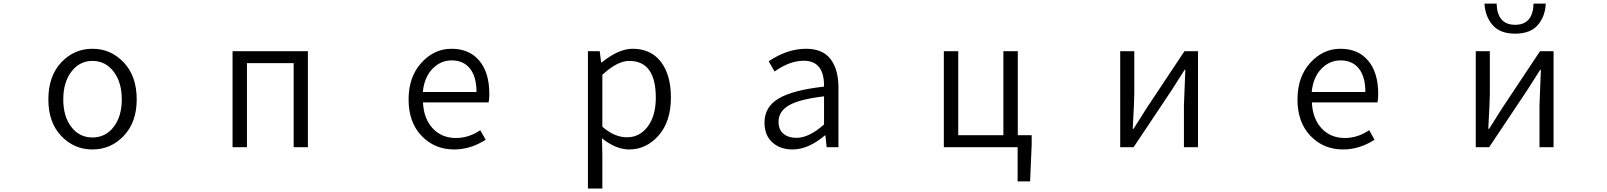

<svg xmlns="http://www.w3.org/2000/svg" viewBox="-20 -828 9040 1080"><path d="M252 -268.6Q252 -399.4 324.2 -476.6Q396.5 -553.7 500 -553.7Q603.5 -553.7 676.3 -476.6Q749 -399.4 749 -268.6Q749 -140.6 676.3 -64Q603.5 12.7 500 12.7Q396.5 12.7 324.2 -63.5Q252 -139.6 252 -268.6ZM665 -268.6Q665 -365.2 619.1 -425.3Q573.2 -485.4 500 -485.4Q427.7 -485.4 381.8 -425.3Q335.9 -365.2 335.9 -268.6Q335.9 -172.9 381.3 -113.8Q426.8 -54.7 500 -54.7Q573.2 -54.7 619.1 -113.8Q665 -172.9 665 -268.6Z M1288.1 0V-540H1711.9V0H1631.8V-472.7H1369.1V0Z M2534.2 12.7Q2424.8 12.7 2351.6 -63.5Q2278.3 -139.6 2278.3 -268.6Q2278.3 -395.5 2350.1 -474.6Q2421.9 -553.7 2519.5 -553.7Q2620.1 -553.7 2676.3 -486.3Q2732.4 -418.9 2732.4 -300.8Q2732.4 -268.6 2728.5 -252H2359.4Q2363.3 -161.1 2413.6 -106.4Q2463.9 -51.8 2544.9 -51.8Q2617.2 -51.8 2681.6 -95.7L2711.9 -42Q2627 12.7 2534.2 12.7ZM2358.4 -310.5H2660.2Q2660.2 -396.5 2623.5 -442.4Q2586.9 -488.3 2520.5 -488.3Q2458 -488.3 2412.1 -440.4Q2366.2 -392.6 2358.4 -310.5Z M3287.1 232.4V-540H3353.5L3361.3 -476.6H3364.3Q3460 -553.7 3538.1 -553.7Q3641.6 -553.7 3697.8 -480Q3753.9 -406.2 3753.9 -279.3Q3753.9 -145.5 3685.1 -66.4Q3616.2 12.7 3518.6 12.7Q3445.3 12.7 3366.2 -49.8L3368.2 44.9V232.4ZM3506.8 -55.7Q3578.1 -55.7 3623.5 -116.2Q3668.9 -176.8 3668.9 -278.3Q3668.9 -485.4 3519.5 -485.4Q3452.1 -485.4 3368.2 -407.2V-115.2Q3436.5 -55.7 3506.8 -55.7Z M4437.5 12.7Q4368.2 12.7 4324.2 -27.3Q4280.3 -67.4 4280.3 -138.7Q4280.3 -226.6 4359.9 -273.9Q4439.5 -321.3 4615.2 -340.8Q4617.2 -486.3 4501 -486.3Q4421.9 -486.3 4336.9 -425.8L4303.7 -483.4Q4409.2 -553.7 4513.7 -553.7Q4607.4 -553.7 4651.9 -495.6Q4696.3 -437.5 4696.3 -335V0H4629.9L4623 -66.4H4620.1Q4527.3 12.7 4437.5 12.7ZM4460 -52.7Q4531.2 -52.7 4615.2 -127.9V-286.1Q4475.6 -269.5 4417.5 -235.4Q4359.4 -201.2 4359.4 -143.6Q4359.4 -97.7 4387.2 -75.2Q4415 -52.7 4460 -52.7Z M5705.1 -67.4H5783.2V-15.6L5774.4 192.4H5704.1V0H5289.1V-540H5370.1V-67.4H5624V-540H5705.1Z M6281.2 0V-540H6360.4V-303.7Q6360.4 -261.7 6351.6 -103.5H6356.4Q6366.2 -120.1 6393.1 -161.6Q6419.9 -203.1 6429.7 -219.7L6642.6 -540H6718.8V0H6639.6V-235.4Q6639.6 -248 6647.5 -435.5H6643.6Q6584 -342.8 6570.3 -320.3L6356.4 0Z M7534.2 12.7Q7424.8 12.7 7351.6 -63.5Q7278.3 -139.6 7278.3 -268.6Q7278.3 -395.5 7350.1 -474.6Q7421.9 -553.7 7519.5 -553.7Q7620.1 -553.7 7676.3 -486.3Q7732.4 -418.9 7732.4 -300.8Q7732.4 -268.6 7728.5 -252H7359.4Q7363.3 -161.1 7413.6 -106.4Q7463.9 -51.8 7544.9 -51.8Q7617.2 -51.8 7681.6 -95.7L7711.9 -42Q7627 12.7 7534.2 12.7ZM7358.4 -310.5H7660.2Q7660.2 -396.5 7623.5 -442.4Q7586.9 -488.3 7520.5 -488.3Q7458 -488.3 7412.1 -440.4Q7366.2 -392.6 7358.4 -310.5Z M8281.2 0V-540H8360.4V-303.7Q8360.4 -261.7 8351.6 -103.5H8356.4Q8366.2 -120.1 8393.1 -161.6Q8419.9 -203.1 8429.7 -219.7L8642.6 -540H8718.8V0H8639.6V-235.4Q8639.6 -248 8647.5 -435.5H8643.6Q8584 -342.8 8570.3 -320.3L8356.4 0ZM8330.1 -807.6H8398.4Q8402.3 -688.5 8502.9 -688.5Q8602.5 -688.5 8606.4 -807.6H8674.8Q8671.9 -736.3 8630.4 -687.5Q8588.9 -638.7 8502.9 -638.7Q8417 -638.7 8375.5 -687.5Q8334 -736.3 8330.1 -807.6Z"/></svg>

Font: Gen Shin Gothic Monospace Normal
Style: Regular
Weight: 350
Designer: [Source Han Sans]
Ryoko NISHIZUKA  (kana & ideographs); Paul D. Hunt (Latin, Greek & Cyrillic); Wenlong ZHANG  (bopomofo
Version: Version 1.002.20150607